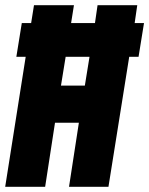

<svg xmlns="http://www.w3.org/2000/svg" viewBox="-29 -720 575 740"><path d="M-9 0 70 -501H34L55 -631H91L102 -700H256L245 -631H337L347 -700H500L490 -631H526L505 -501H469L389 0H237L275 -247H183L145 0ZM206 -390H298L316 -501H224Z"/></svg>

Font: Georama Condensed ExtraBold
Style: Italic
Weight: 800
Width: 3
Italic angle: -9°
Designer: Jean-Baptiste Levee
Foundry: Production Type
Version: Version 1.000